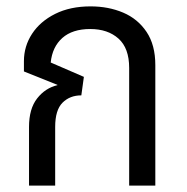

<svg xmlns="http://www.w3.org/2000/svg" viewBox="-20 -582 586 602"><path d="M264 -562Q320 -562 366 -542.5Q412 -523 439.5 -482Q467 -441 467 -378V0H385V-369Q385 -431 351.5 -461Q318 -491 263 -491Q207 -491 175.5 -463Q144 -435 139 -386L243 -341L235 -283Q199 -283 176 -260Q153 -237 153 -184V0H71V-184Q71 -241 96.5 -273.5Q122 -306 160 -315V-316L55 -358V-390Q55 -437 80.5 -476Q106 -515 153 -538.5Q200 -562 264 -562Z"/></svg>

Font: Noto Sans Thai Looped SemiCond
Style: Regular
Weight: 400
Width: 4
Designer: Sasikarn Vongin, Ben Mitchell
Foundry: The Fontpad Ltd
Version: Version 1.001